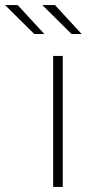

<svg xmlns="http://www.w3.org/2000/svg" viewBox="-102 -742 379 762"><path d="M147 0V-520H109V0ZM222 -607 116 -722H66L182 -607ZM74 -607 -32 -722H-82L34 -607Z"/></svg>

Font: Montserrat-Alt1 ExtLt
Style: Regular
Weight: 200
Designer: Differentunic
Foundry: Differentunic
Version: Version 7.222